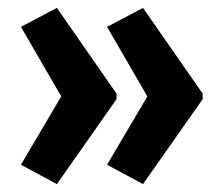

<svg xmlns="http://www.w3.org/2000/svg" viewBox="-20 -517 562 486"><path d="M493 -266 342 -51 251 -100 353 -273 251 -449 342 -497 493 -280ZM275 -266 124 -51 33 -100 135 -273 33 -449 124 -497 275 -280Z"/></svg>

Font: Noto Sans Telugu ExtraCondensed
Style: Bold
Weight: 700
Width: 2
Designer: Jelle Bosma - Monotype Design Team
Foundry: Monotype Imaging Inc.
Version: Version 2.005; ttfautohint (v1.8.4.7-5d5b)